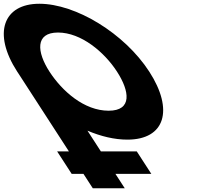

<svg xmlns="http://www.w3.org/2000/svg" viewBox="-214 -747 1105 1027"><path d="M-122 -363.9C-119.3 -359.8 -116.6 -355.7 -113.9 -351.7L154.7 63H91.7L169.4 183H232.4L282.3 260H453.3L403.4 183H595.4L517.7 63H325.7L253.8 -48.1C325.7 -17.5 398.8 -0.1 467.3 -0.1C668.7 -0.1 717.1 -159.1 584.4 -363.9C451.7 -568.8 191.2 -726.9 -3.5 -726.9C-196.4 -726.9 -254.7 -568.8 -122 -363.9ZM50.6 -363.9C-17.2 -468.5 -27.1 -573 96.2 -573C220.3 -573 344.1 -468.5 411.8 -363.9C479.5 -259.4 494.6 -154.8 367.1 -154.8C236.2 -154.8 118.3 -259.4 50.6 -363.9Z"/></svg>

Font: Hussar
Style: BdOpOblSeven
Weight: 700
Foundry: Cannot Into Space Fonts
Version: Version 2.00